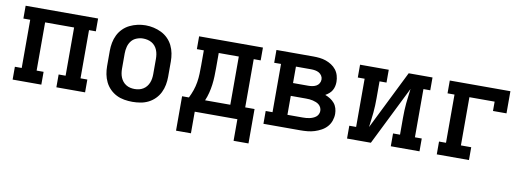

<svg xmlns="http://www.w3.org/2000/svg" viewBox="-56 -871 3713 1357"><g transform="rotate(10 1800.0 -193.0)"><path d="M40 0V-92H89V-438H40V-530H560V-438H511V-92H560V0H354V-92H404V-438H196V-92H246V0Z M900 8Q871 8 841.5 3Q812 -2 786 -15Q760 -28 739 -49Q718 -70 705 -96.5Q692 -123 686.5 -152Q681 -181 681 -210V-320Q681 -349 686.5 -378Q692 -407 705 -433.5Q718 -460 739 -481Q760 -502 786.5 -515Q813 -528 842 -534.5Q871 -541 900 -541Q929 -541 958 -534.5Q987 -528 1013.5 -515Q1040 -502 1061 -481Q1082 -460 1095 -433.5Q1108 -407 1113.5 -378Q1119 -349 1119 -320V-210Q1119 -181 1113.5 -152Q1108 -123 1095 -96.5Q1082 -70 1061 -49Q1040 -28 1014 -15Q988 -2 958.5 3Q929 8 900 8ZM900 -84Q916 -84 931.5 -87.5Q947 -91 961 -99.5Q975 -108 985 -120.5Q995 -133 1001 -147.5Q1007 -162 1009.5 -178Q1012 -194 1012 -210V-320Q1012 -336 1009.5 -352Q1007 -368 1001 -383Q995 -398 984.5 -410.5Q974 -423 960 -431Q946 -439 930 -442.5Q914 -446 898 -446Q875 -446 852 -437Q829 -428 814.5 -409.5Q800 -391 794 -367.5Q788 -344 788 -320V-210Q788 -194 790.5 -178Q793 -162 799 -147.5Q805 -133 815 -120.5Q825 -108 839 -99.5Q853 -91 868.5 -87.5Q884 -84 900 -84Z M1240 155V-92H1289Q1303 -120 1313 -149Q1323 -178 1328 -208.5Q1333 -239 1334 -270Q1335 -301 1335 -331V-438H1285V-530H1743V-438H1693V-92H1760V155H1653V0H1347V155ZM1405 -92H1586V-438H1442V-331Q1442 -301 1441 -270.5Q1440 -240 1436 -209.5Q1432 -179 1424.5 -149.5Q1417 -120 1405 -92Z M1840 0V-92H1889V-438H1840V-530H2105Q2128 -530 2151 -527.5Q2174 -525 2195.5 -517.5Q2217 -510 2236.5 -497.5Q2256 -485 2270 -467Q2284 -449 2290.5 -426.5Q2297 -404 2297 -381Q2297 -365 2293.5 -349.5Q2290 -334 2282 -320Q2274 -306 2261.5 -295.5Q2249 -285 2235 -277Q2254 -270 2271.5 -259Q2289 -248 2302 -232.5Q2315 -217 2321 -197Q2327 -177 2327 -157Q2327 -132 2318.5 -107.5Q2310 -83 2293 -64Q2276 -45 2253 -32.5Q2230 -20 2206 -12.5Q2182 -5 2156.5 -2.5Q2131 0 2105 0ZM1996 -320H2105Q2120 -320 2134.5 -322.5Q2149 -325 2162 -332Q2175 -339 2182.5 -352Q2190 -365 2190 -380Q2190 -394 2182 -406.5Q2174 -419 2161.5 -426Q2149 -433 2134.5 -435.5Q2120 -438 2105 -438H1996ZM1996 -92H2105Q2118 -92 2130 -93Q2142 -94 2154 -96.5Q2166 -99 2178 -104Q2190 -109 2199.5 -116.5Q2209 -124 2214.5 -135.5Q2220 -147 2220 -159Q2220 -172 2214.5 -183.5Q2209 -195 2199.5 -203Q2190 -211 2178.5 -215.5Q2167 -220 2155 -223Q2143 -226 2130.5 -227Q2118 -228 2105 -228H1996Z M2440 0V-92H2489V-438H2440V-530H2646V-438H2596V-318Q2596 -291 2595 -264.5Q2594 -238 2591.5 -212Q2589 -186 2585.5 -159.5Q2582 -133 2579 -107L2789 -530H2960V-438H2911V-92H2960V0H2754V-92H2804V-212Q2804 -239 2805 -265.5Q2806 -292 2808.5 -318Q2811 -344 2814.5 -370.5Q2818 -397 2821 -423L2611 0Z M3084 0V-92H3134V-438H3084V-530H3519V-371H3422V-438H3241V-92H3315V0Z"/></g></svg>

Font: Iosevka Slab Semibold Extended
Style: Regular
Weight: 600
Width: 7
Monospace: yes
Designer: Belleve Invis
Foundry: Belleve Invis
Version: Version 11.1.0; ttfautohint (v1.8.3)